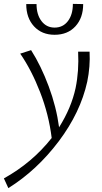

<svg xmlns="http://www.w3.org/2000/svg" viewBox="-73 -679 526 988"><path d="M208 -500Q142 -500 102 -543.5Q62 -587 62 -658H115Q115 -604 140.5 -570.5Q166 -537 208 -537Q251 -537 276.5 -570.5Q302 -604 302 -659L355 -658Q355 -587 315 -543.5Q275 -500 208 -500ZM388 -413Q392 -337 376 -259Q341 -100 229 48.5Q117 197 -30 289L-53 239Q93 158 193 31Q178 -90 133.5 -204.5Q89 -319 31 -403L87 -421Q138 -341 177.5 -235Q217 -129 231 -24Q294 -124 316 -226Q334 -313 329 -413Z"/></svg>

Font: EauTestInfant Semilight
Style: Italic
Weight: 300
Italic angle: -12°
Designer: Christian Thalmann (Catharsis Fonts)
Version: Version 0.001;PS 000.001;hotconv 1.0.88;makeotf.lib2.5.64775